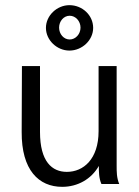

<svg xmlns="http://www.w3.org/2000/svg" viewBox="-20 -713 540 744"><path d="M249 -517C298 -517 341 -557 341 -605C341 -654 299 -693 249 -693C201 -693 158 -653 158 -605C158 -557 201 -517 249 -517ZM250 -560C227 -560 209 -581 209 -606C209 -631 227 -652 250 -652C273 -652 292 -631 292 -606C292 -581 273 -560 250 -560ZM221 11C281 11 334 -19 363 -70C363 -47 363 -23 373 0H442C432 -24 432 -47 432 -71V-457H362V-205C362 -96 303 -47 239 -47C182 -47 135 -86 135 -202V-457H65L64 -202C63 -54 130 11 221 11Z"/></svg>

Font: Inconsolata Thin
Style: Regular
Weight: 100
Monospace: yes
Designer: Raph Levien, Cyreal, Brenton Simpson
Foundry: Raph Levien, Cyreal, Google
Version: Version 3.100